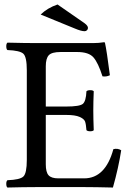

<svg xmlns="http://www.w3.org/2000/svg" viewBox="-20 -838 597 860"><path d="M237.8 -817.9 358.9 -733.9Q374 -722.7 374 -712.9Q374 -707 369.6 -702.6Q365.2 -698.2 358.9 -698.2Q343.8 -698.2 315.9 -710L162.1 -772.9Q192.9 -802.7 237.8 -817.9ZM275.9 -360.8Q336.9 -360.8 351.1 -372.8Q365.2 -384.8 367.2 -429.2Q372.1 -434.1 384 -434.1Q396 -434.1 399.9 -429.2Q397.9 -381.3 397.9 -342.8Q397.9 -306.6 399.9 -254.9Q396 -250 384 -250Q372.1 -250 367.2 -254.9Q365.2 -281.7 361.1 -293.5Q356.9 -305.2 336.9 -314.2Q316.9 -323.2 275.9 -323.2H185.1V-102.1Q185.1 -66.9 197.5 -53Q210 -39.1 241.2 -39.1H356.9Q452.1 -39.1 487.8 -169.9Q506.8 -174.8 522.9 -165Q510.7 -85.9 485.8 2Q405.8 0 357.9 0H143.1Q86.9 0 13.2 2Q8.3 -2 8.1 -13.9Q7.8 -25.9 13.2 -30.8Q69.3 -32.7 84.7 -47.4Q100.1 -62 100.1 -122.1V-522.9Q100.1 -583 84.5 -597.4Q68.8 -611.8 13.2 -613.8Q8.3 -617.7 8.1 -629.9Q7.8 -642.1 13.2 -647Q93.3 -645 142.1 -645H397Q422.9 -645 445.8 -648.9Q449.7 -648.9 450.2 -646Q458 -611.8 472.2 -501Q456.1 -493.2 439 -496.1Q419.9 -556.2 398.9 -580.6Q377.9 -605 326.2 -605H251Q211.9 -605 198.5 -590.6Q185.1 -576.2 185.1 -541V-360.8Z"/></svg>

Font: Linux Libertine
Style: Regular
Weight: 400
Designer: Philipp H. Poll
Foundry: Philipp H. Poll
Version: Version 5.3.0 ; ttfautohint (v0.9)